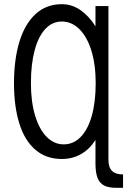

<svg xmlns="http://www.w3.org/2000/svg" viewBox="-20 -753 640 919"><path d="M276 -733Q325 -733 366 -704Q407 -675 437 -627V-724H499V11Q499 48 516.2 65Q533.5 82 569 82V146H537Q499.5 146 478 134.8Q456.5 123.5 446.8 98.2Q437 73 437 30V-83Q409 -39 368 -15.5Q327 8 276 8Q201 8 149.8 -35.8Q98.5 -79.5 72.8 -161Q47 -242.5 47 -355Q47 -467.5 72.8 -552.8Q98.5 -638 150 -685.5Q201.5 -733 276 -733ZM285 -62Q331.5 -62 366.2 -97.5Q401 -133 419.5 -199.2Q438 -265.5 438 -355Q438 -445 417 -511.8Q396 -578.5 359.2 -614.2Q322.5 -650 276 -650Q230 -650 196.8 -614.2Q163.5 -578.5 145.8 -512Q128 -445.5 128 -355Q128 -266 148 -199.8Q168 -133.5 203.5 -97.8Q239 -62 285 -62Z"/></svg>

Font: JuliaMono Light
Style: Regular
Weight: 300
Monospace: yes
Designer: cormullion
Foundry: corm
Version: Version 0.054; ttfautohint (v1.8.4)